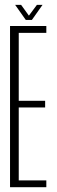

<svg xmlns="http://www.w3.org/2000/svg" viewBox="-20 -784 240 804"><path d="M22 0H174V-28.5H58.5V-334H169V-362H58.5V-646.5H174V-675H22ZM88 -700.5H113.5L158 -763.5H134.5L101 -718.5L68.5 -763.5H43.5Z"/></svg>

Font: Anybody ExtraCondensed ExtraLight
Style: Regular
Weight: 250
Width: 2
Version: Version 1.113;gftools[0.9.25]